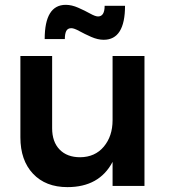

<svg xmlns="http://www.w3.org/2000/svg" viewBox="-20 -766 696 791"><path d="M273.9 -649.9Q258.8 -649.9 252.9 -638.2Q247.1 -626.5 247.1 -605H164.1Q164.1 -746.1 251 -746.1Q275.4 -746.1 302.5 -734.1Q329.6 -722.2 351.1 -710.2Q372.6 -698.2 383.8 -698.2Q411.1 -698.2 411.1 -742.2H495.1Q495.1 -602.1 407.2 -602.1Q382.8 -602.1 355.7 -614Q328.6 -626 306.9 -637.9Q285.2 -649.9 273.9 -649.9ZM443.8 -535.2H575.2V0H443.8V-99.1Q389.2 4.9 257.8 4.9Q168 4.9 116 -50.3Q64 -105.5 64 -200.2V-535.2H194.8V-237.8Q194.8 -181.6 225.6 -149.9Q256.3 -118.2 310.1 -118.2Q371.6 -118.7 407.7 -161.9Q443.8 -205.1 443.8 -271Z"/></svg>

Font: Montserrat-Arabic Medium
Style: Regular
Weight: 500
Designer: Mohamed Gaber
Foundry: Kief Type Foundry
Version: Version 5.008;PS 005.008;hotconv 1.0.88;makeotf.lib2.5.64775